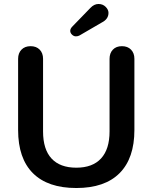

<svg xmlns="http://www.w3.org/2000/svg" viewBox="-20 -944 773 973"><path d="M71.8 -285.2V-646Q71.8 -674.8 88.9 -692.4Q106 -710 135 -710Q164.1 -710 181.2 -692.4Q198.2 -674.8 198.2 -646V-277.8Q198.2 -187 241.2 -140.6Q284.2 -94.2 366.7 -94.2Q449.2 -94.2 492.2 -141.1Q535.2 -188 535.2 -277.8V-646Q535.2 -674.8 552 -692.4Q568.8 -710 597.9 -710Q627 -710 644 -692.4Q661.1 -674.8 661.1 -646V-285.2Q661.1 -142.1 586.2 -66.7Q511.2 8.8 366.7 8.8Q222.2 8.8 147 -66.2Q71.8 -141.1 71.8 -285.2ZM347.2 -810.1 438 -903.8Q457 -923.8 479 -923.8Q501 -923.8 515.4 -909.4Q529.8 -895 529.8 -878.9Q529.8 -847.2 496.1 -830.1L382.8 -764.2Q375 -759.8 364.5 -759.8Q354 -759.8 345 -768.3Q335.9 -776.9 335.9 -787.8Q335.9 -798.8 347.2 -810.1Z"/></svg>

Font: Nunito-Bold
Style: Bold
Weight: 700
Designer: Vernon Adams
Foundry: newtypography
Version: Version 3.000